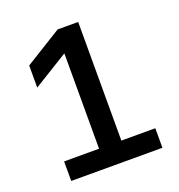

<svg xmlns="http://www.w3.org/2000/svg" viewBox="-127 -807 854 914"><g transform="rotate(-20 300.0 -350.0)"><path d="M79 0H541V-99H369V-700H265L79 -585V-473L256 -582V-99H79Z"/></g></svg>

Font: CommitMono
Style: 600Regular
Weight: 600
Monospace: yes
Designer: Eigil Nikolajsen
Foundry: Eigil Nikolajsen
Version: Version 1.143